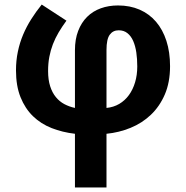

<svg xmlns="http://www.w3.org/2000/svg" viewBox="-20 -578 812 838"><path d="M579.1 -288.1Q579.1 -320.3 575 -348.9Q570.8 -377.4 561.3 -399.2Q551.8 -420.9 536.1 -433.3Q520.5 -445.8 498 -445.8Q473.1 -445.8 459 -426.5Q444.8 -407.2 444.8 -359.9V-106.9Q475.6 -109.9 500.5 -124.5Q525.4 -139.2 542.7 -163.1Q560.1 -187 569.6 -218.8Q579.1 -250.5 579.1 -288.1ZM307.1 240.2V5.9Q252.4 -0.5 205.3 -19Q158.2 -37.6 123.8 -71Q89.4 -104.5 69.6 -153.8Q49.8 -203.1 49.8 -271Q49.8 -313.5 57.9 -352.3Q65.9 -391.1 80.8 -426.5Q95.7 -461.9 116.5 -494.6Q137.2 -527.3 162.1 -558.1L270 -487.8Q251 -461.9 236.1 -436.8Q221.2 -411.6 210.9 -385Q200.7 -358.4 195.3 -329.8Q189.9 -301.3 189.9 -268.1Q189.9 -229.5 199 -201.4Q208 -173.3 223.9 -154.1Q239.7 -134.8 261 -123.5Q282.2 -112.3 307.1 -106.9V-358.9Q307.1 -406.7 321.3 -443.4Q335.4 -480 360.4 -504.6Q385.3 -529.3 419.7 -541.7Q454.1 -554.2 495.1 -554.2Q547.4 -554.2 589.4 -535.9Q631.3 -517.6 660.9 -483.2Q690.4 -448.7 706.3 -399.7Q722.2 -350.6 722.2 -289.1Q722.2 -218.8 699.5 -166Q676.8 -113.3 638.4 -76.9Q600.1 -40.5 549.8 -20Q499.5 0.5 444.8 5.9V240.2Z"/></svg>

Font: Droid Sans
Style: Bold
Weight: 700
Foundry: Ascender Corporation
Version: Version 1.00 build 112